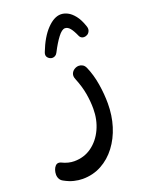

<svg xmlns="http://www.w3.org/2000/svg" viewBox="-223 -702 759 993"><g transform="rotate(-20 157.0 -205.5)"><path d="M56 214Q34 214 9 208Q-16 202 -43 187Q-55 181 -61 170Q-67 159 -67 146Q-67 133 -63 121Q-59 109 -51.5 101Q-44 93 -34 93Q-31 93 -28.5 93.5Q-26 94 -23 95Q-3 105 14 109Q31 113 46 113Q101 113 142.5 83Q184 53 207.5 2.5Q231 -48 231 -109Q231 -150 223.5 -193Q216 -236 196 -285Q189 -302 194 -315Q199 -328 211 -335.5Q223 -343 236 -343Q247 -343 257 -337Q267 -331 273 -317Q293 -271 302 -216Q311 -161 311 -109Q311 -43 293 15Q275 73 241 118Q207 163 160 188.5Q113 214 56 214ZM151 -447Q146 -437 138.5 -432.5Q131 -428 123 -428Q109 -428 98.5 -439.5Q88 -451 95 -469Q124 -544 163 -584.5Q202 -625 239 -625Q257 -625 276 -615.5Q295 -606 313 -583.5Q331 -561 344 -523Q350 -507 345.5 -495.5Q341 -484 332 -478.5Q323 -473 313 -473Q305 -473 298.5 -477Q292 -481 289 -488Q275 -520 262.5 -535Q250 -550 235 -550Q218 -550 196 -521Q174 -492 151 -447Z"/></g></svg>

Font: Playpen Sans Arabic
Style: Regular
Weight: 400
Designer: Azza Alameddine, Laura Meseguer, Veronika Burian, José Scaglione
Foundry: TypeTogether
Version: Version 2.000